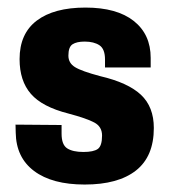

<svg xmlns="http://www.w3.org/2000/svg" viewBox="-20 -478 448 507"><path d="M21 -148.9 21.5 -127.9Q22.5 -62 70.1 -26.4Q117.7 9.3 203.6 9.3Q292 9.3 339.1 -27.8Q386.2 -64.9 386.2 -140.1Q386.2 -195.8 352.1 -227.8Q317.9 -259.8 244.6 -276.9Q195.3 -290 178 -300.8Q160.6 -311.5 160.6 -331.1Q160.6 -354 171.6 -361.1Q182.6 -368.2 203.6 -368.2Q228 -368.2 242.7 -358.4Q257.3 -348.6 257.3 -320.8V-299.8H377.9V-325.2Q377.9 -387.2 333.3 -422.6Q288.6 -458 205.6 -458Q122.6 -458 77.1 -423.6Q31.7 -389.2 31.7 -321.8Q31.7 -264.6 61.5 -230.2Q91.3 -195.8 160.6 -178.2Q208.5 -165.5 229 -154.5Q249.5 -143.6 249.5 -120.1Q249.5 -92.8 238.3 -84.7Q227.1 -76.7 200.2 -76.7Q172.4 -76.7 157.5 -86.2Q142.6 -95.7 142.6 -125V-147.9Z"/></svg>

Font: Roboto Flex Super Cond Bold
Style: Regular
Weight: 700
Width: 3
Designer: Berlow after Robertson
Foundry: Google
Version: Version 3.000